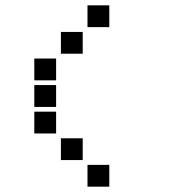

<svg xmlns="http://www.w3.org/2000/svg" viewBox="-20 -711 640 722"><path d="M310 -691Q309 -691 309 -691Q309 -691 309 -690V-610Q309 -609 309 -609Q309 -609 310 -609H390Q391 -609 391 -609Q391 -609 391 -610V-690Q391 -691 391 -691Q391 -691 390 -691ZM210 -591Q209 -591 209 -591Q209 -591 209 -590V-510Q209 -509 209 -509Q209 -509 210 -509H290Q291 -509 291 -509Q291 -509 291 -510V-590Q291 -591 291 -591Q291 -591 290 -591ZM110 -491Q109 -491 109 -491Q109 -491 109 -490V-410Q109 -409 109 -409Q109 -409 110 -409H190Q191 -409 191 -409Q191 -409 191 -410V-490Q191 -491 191 -491Q191 -491 190 -491ZM110 -391Q109 -391 109 -391Q109 -391 109 -390V-310Q109 -309 109 -309Q109 -309 110 -309H190Q191 -309 191 -309Q191 -309 191 -310V-390Q191 -391 191 -391Q191 -391 190 -391ZM110 -291Q109 -291 109 -291Q109 -291 109 -290V-210Q109 -209 109 -209Q109 -209 110 -209H190Q191 -209 191 -209Q191 -209 191 -210V-290Q191 -291 191 -291Q191 -291 190 -291ZM210 -191Q209 -191 209 -191Q209 -191 209 -190V-110Q209 -109 209 -109Q209 -109 210 -109H290Q291 -109 291 -109Q291 -109 291 -110V-190Q291 -191 291 -191Q291 -191 290 -191ZM310 -91Q309 -91 309 -91Q309 -91 309 -90V-10Q309 -9 309 -9Q309 -9 310 -9H390Q391 -9 391 -9Q391 -9 391 -10V-90Q391 -91 391 -91Q391 -91 390 -91Z"/></svg>

Font: Doto ExtraBold
Style: Regular
Weight: 800
Monospace: yes
Version: Version 1.000